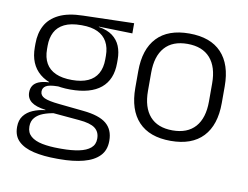

<svg xmlns="http://www.w3.org/2000/svg" viewBox="-75 -608 1166 901"><g transform="rotate(10 507.5 -157.5)"><path d="M253.5 -143.5Q157.5 -143.5 106.2 -186.2Q55 -229 55 -310V-327Q55 -377 74.8 -414Q94.5 -451 138 -472.5Q181.5 -494 252 -495.5L494.5 -502V-453.5L334.5 -457.5V-456Q375 -449.5 400 -431Q425 -412.5 436.5 -384.5Q448 -356.5 448 -320.5V-303.5Q448 -225 398.8 -184.2Q349.5 -143.5 253.5 -143.5ZM250.5 137.5H261Q309 137.5 344 130.2Q379 123 398.5 106.5Q418 90 418 62.5V61Q418 29.5 395.5 12.2Q373 -5 319 -9.5L184 -21.5L205 -22Q172.5 -17.5 147.8 -8Q123 1.5 108.8 18Q94.5 34.5 94.5 59.5V60.5Q94.5 89.5 114 106.5Q133.5 123.5 168.5 130.5Q203.5 137.5 250.5 137.5ZM260 187H247Q183.5 187 136.5 176Q89.5 165 63.8 140.2Q38 115.5 38 73.5V71.5Q38 40 53.8 19.2Q69.5 -1.5 96.5 -13Q123.5 -24.5 155.5 -28L155 -29.5Q108.5 -35.5 87 -52.2Q65.5 -69 65.5 -97V-97.5Q65.5 -116 74.2 -129.5Q83 -143 101.5 -150.5Q120 -158 149.5 -159.5V-168.5L230 -147L192 -148Q152.5 -147.5 137.2 -138.2Q122 -129 122 -111.5V-111Q122 -92 142.5 -82.2Q163 -72.5 213.5 -67.5L331 -55.5Q407 -48 441.2 -19.8Q475.5 8.5 475.5 61V63Q475.5 107 449 134.2Q422.5 161.5 374 174.2Q325.5 187 260 187ZM253 -189Q298.5 -189 329 -202.8Q359.5 -216.5 375 -244Q390.5 -271.5 390.5 -311V-328.5Q390.5 -367.5 375.2 -394.8Q360 -422 330.2 -436Q300.5 -450 255.5 -450H252Q202.5 -450 171.8 -434.8Q141 -419.5 127 -392Q113 -364.5 113 -328V-311.5Q113 -271.5 128.5 -244.2Q144 -217 175 -203Q206 -189 253 -189Z M758.5 12Q657.5 12 605 -43.8Q552.5 -99.5 552.5 -204.5V-284Q552.5 -388.5 605 -444Q657.5 -499.5 758.5 -499.5Q859.5 -499.5 912 -444Q964.5 -388.5 964.5 -284V-204.5Q964.5 -99.5 912 -43.8Q859.5 12 758.5 12ZM758.5 -38Q829.5 -38 866.8 -80Q904 -122 904 -201V-287.5Q904 -366 866.8 -408Q829.5 -450 758.5 -450Q687.5 -450 650.5 -408Q613.5 -366 613.5 -287.5V-201Q613.5 -122 650.5 -80Q687.5 -38 758.5 -38Z"/></g></svg>

Font: Anek Devanagari Light
Style: Regular
Weight: 300
Designer: Kailash Malviya (Devanagari) & Yesha Goshar (Latin)
Foundry: Ek Type
Version: Version 1.003